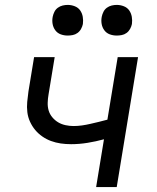

<svg xmlns="http://www.w3.org/2000/svg" viewBox="-20 -763 640 783"><path d="M372 0 404 -195Q371 -186 337 -180.5Q303 -175 270 -175Q248 -175 227.5 -178Q207 -181 188 -188Q169 -195 152.5 -206.5Q136 -218 123.5 -233Q111 -248 102.5 -266.5Q94 -285 91.5 -305.5Q89 -326 91 -347.5Q93 -369 96 -390L119 -530H203L178 -378Q175 -361 174.5 -344Q174 -327 178.5 -312Q183 -297 193.5 -284.5Q204 -272 217.5 -264Q231 -256 247.5 -252.5Q264 -249 280 -249Q297 -249 314.5 -251.5Q332 -254 349 -258Q366 -262 383 -266Q400 -270 418 -275L460 -530H543L456 0ZM456 -618Q441 -618 427.5 -623Q414 -628 405.5 -639.5Q397 -651 394.5 -665.5Q392 -680 395 -695Q397 -705 402 -715Q407 -725 416 -731.5Q425 -738 435.5 -740.5Q446 -743 456 -743Q471 -743 485 -737.5Q499 -732 507 -720.5Q515 -709 517.5 -694.5Q520 -680 518 -665Q516 -655 510.5 -645Q505 -635 496 -628.5Q487 -622 476.5 -620Q466 -618 456 -618ZM256 -618Q241 -618 227.5 -623Q214 -628 205.5 -639.5Q197 -651 194.5 -665.5Q192 -680 195 -695Q197 -705 202 -715Q207 -725 216 -731.5Q225 -738 235.5 -740.5Q246 -743 256 -743Q271 -743 285 -737.5Q299 -732 307 -720.5Q315 -709 317.5 -694.5Q320 -680 318 -665Q316 -655 310.5 -645Q305 -635 296 -628.5Q287 -622 276.5 -620Q266 -618 256 -618Z"/></svg>

Font: Iosevka Curly Extended
Style: Italic
Weight: 400
Width: 7
Italic angle: -9°
Monospace: yes
Designer: Belleve Invis
Foundry: Belleve Invis
Version: Version 11.1.0; ttfautohint (v1.8.3)